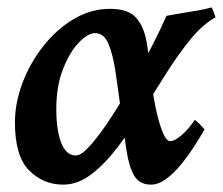

<svg xmlns="http://www.w3.org/2000/svg" viewBox="-20 -481 605 521"><path d="M564.9 -434.1Q530.3 -415 497.3 -374.8Q464.4 -334.5 431.9 -283.2Q399.4 -231.9 366.2 -179Q333 -126 298.6 -80.8Q264.2 -35.6 227.5 -7.8Q190.9 20 151.4 20Q97.2 20 58.8 -18.8Q20.5 -57.6 20.5 -148.9Q20.5 -201.7 41 -255.9Q61.5 -310.1 97.4 -355.7Q133.3 -401.4 179.9 -429.2Q226.6 -457 278.8 -457Q328.6 -457 350.1 -432.1Q371.6 -407.2 378.4 -363.8Q385.3 -320.3 390.6 -264.2Q394 -230 401.9 -191.2Q409.7 -152.3 420.2 -125.2Q430.7 -98.1 441.4 -98.1Q454.1 -98.1 473.1 -114.5Q492.2 -130.9 508.3 -155.8Q514.6 -151.9 523.2 -142.8Q531.7 -133.8 535.2 -129.9Q522.9 -108.4 506.1 -82.5Q489.3 -56.6 470 -33.2Q450.7 -9.8 430.2 5.1Q409.7 20 389.6 20Q358.9 20 344.5 -3.7Q330.1 -27.3 323 -74.5Q315.9 -121.6 306.6 -191.9Q299.8 -243.7 293 -289.1Q286.1 -334.5 273.9 -362.8Q261.7 -391.1 237.8 -391.1Q218.8 -391.1 194.1 -365.7Q169.4 -340.3 151.1 -293.9Q132.8 -247.6 132.8 -185.1Q132.8 -127.4 146.2 -93.3Q159.7 -59.1 186 -59.1Q201.2 -59.1 226.6 -88.1Q252 -117.2 281.7 -162.8Q311.5 -208.5 341.1 -260.7Q370.6 -313 394.5 -360.1Q418.5 -407.2 431.6 -438Q445.8 -440.9 469 -444.6Q492.2 -448.2 515.6 -452.4Q539.1 -456.5 554.2 -460.9Q557.1 -456.1 560.3 -446.8Q563.5 -437.5 564.9 -434.1Z"/></svg>

Font: Gentium Plus
Style: Bold Italic
Weight: 700
Italic angle: -8°
Designer: Victor Gaultney, Annie Olsen, Iska Routamaa, Becca Hirsbrunner
Foundry: SIL International
Version: Version 6.101